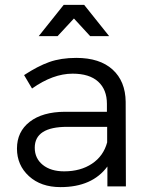

<svg xmlns="http://www.w3.org/2000/svg" viewBox="-20 -767 617 790"><path d="M284.2 -690.9 216.8 -618.2H139.2L242.2 -747.1H326.2L429.2 -618.2H351.1ZM498 0H421.9V-82Q359.4 2.9 229 2.9Q148.4 2.9 99.1 -42.2Q49.8 -87.4 49.8 -155.8Q49.8 -225.1 102.3 -265.9Q154.8 -306.6 247.1 -307.1H419.9V-339.8Q419.9 -398.4 383.8 -431.2Q347.7 -463.9 278.8 -463.9Q198.2 -463.9 111.8 -402.8L79.1 -458Q134.8 -494.6 182.6 -511.7Q230.5 -528.8 293.9 -528.8Q390.6 -528.8 443.4 -480.7Q496.1 -432.6 497.1 -348.1ZM244.1 -62Q311.5 -62 358.6 -93.5Q405.8 -125 420.9 -181.2V-245.1H256.8Q123 -245.1 123 -159.2Q123 -115.2 156 -88.6Q189 -62 244.1 -62Z"/></svg>

Font: Montserrat-Arabic Light
Style: Regular
Weight: 300
Designer: Mohamed Gaber
Foundry: Kief Type Foundry
Version: Version 5.008;PS 005.008;hotconv 1.0.88;makeotf.lib2.5.64775